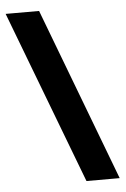

<svg xmlns="http://www.w3.org/2000/svg" viewBox="-53 -763 531 812"><g transform="rotate(-5 212.5 -357.0)"><path d="M144 -724H2L281 10H422Z"/></g></svg>

Font: Noto Sans Armenian ExtraCondensed Black
Style: Regular
Weight: 900
Width: 2
Designer: Monotype Design Team
Foundry: Monotype Imaging Inc.
Version: Version 2.008